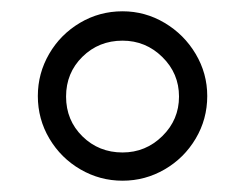

<svg xmlns="http://www.w3.org/2000/svg" viewBox="-20 -716 434 340"><path d="M347 -546Q347 -505 326.5 -470.5Q306 -436 271.5 -416Q237 -396 197 -396Q157 -396 122.5 -416Q88 -436 67.5 -470.5Q47 -505 47 -546Q47 -586 67 -620.5Q87 -655 121.5 -675.5Q156 -696 197 -696Q237 -696 271.5 -675.5Q306 -655 326.5 -620.5Q347 -586 347 -546ZM97 -545Q97 -503 126 -474.5Q155 -446 197 -446Q238 -446 267.5 -475Q297 -504 297 -545Q297 -586 267.5 -615Q238 -644 197 -644Q155 -644 126 -615.5Q97 -587 97 -545Z"/></svg>

Font: Chivo Light
Style: Regular
Weight: 300
Designer: Hector Gatti
Foundry: Omnibus-Type
Version: Version 1.007